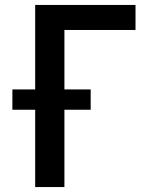

<svg xmlns="http://www.w3.org/2000/svg" viewBox="-20 -755 640 775"><path d="M122 0V-312H30V-394H122V-735H527V-634H240V-394H346V-312H240V0Z"/></svg>

Font: Iosevka Custom Extended
Style: Bold
Weight: 700
Width: 7
Monospace: yes
Designer: Belleve Invis
Foundry: Belleve Invis
Version: Version 11.2.4; ttfautohint (v1.8.4)